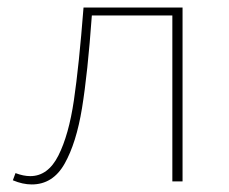

<svg xmlns="http://www.w3.org/2000/svg" viewBox="-20 -480 605 508"><path d="M463 0H436V-439H223Q212 -286 197 -194Q182 -102 151 -47Q120 8 64 8Q40 8 14 -3L21 -22Q42 -14 60 -14Q107 -14 134.5 -68.5Q162 -123 175.5 -214.5Q189 -306 201 -460H463Z"/></svg>

Font: Ysabeau SC Extralight
Style: Regular
Weight: 200
Designer: Christian Thalmann (Catharsis Fonts)
Version: Version 0.003